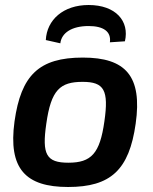

<svg xmlns="http://www.w3.org/2000/svg" viewBox="-20 -734 613 767"><path d="M221 -561C226 -603 267 -630 334 -630C393 -630 425 -608 419 -565L479 -569C498 -650 442 -714 334 -714C233 -714 167 -655 163 -574ZM311 -504C136 -504 64 -434 38 -249C12 -59 83 13 252 13C422 13 496 -55 522 -240C549 -430 482 -504 311 -504ZM310 -407C396 -407 415 -374 397 -249C379 -121 345 -84 253 -84C165 -84 147 -117 165 -240C184 -375 220 -407 310 -407Z"/></svg>

Font: Exo 2 Semi Bold
Style: Italic
Weight: 600
Italic angle: -8°
Designer: Natanael Gama
Version: Version 1.001;PS 001.001;hotconv 1.0.88;makeotf.lib2.5.64775